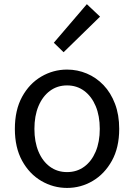

<svg xmlns="http://www.w3.org/2000/svg" viewBox="-20 -892 646 925"><path d="M303.1 13.4Q236.6 13.4 179 -20.3Q121.4 -54 86.5 -117.6Q51.6 -181.2 51.6 -271Q51.6 -361.9 86.5 -425.7Q121.4 -489.4 179 -523.1Q236.6 -556.8 303.1 -556.8Q352.9 -556.8 398.3 -537.7Q443.7 -518.6 478.8 -481.9Q513.8 -445.3 534 -392.1Q554.3 -338.9 554.3 -271Q554.3 -181.2 519.1 -117.6Q483.8 -54 426.7 -20.3Q369.7 13.4 303.1 13.4ZM303.1 -62.9Q350.2 -62.9 385.7 -88.9Q421.2 -114.9 441 -161.8Q460.7 -208.7 460.7 -271Q460.7 -333.8 441 -380.8Q421.2 -427.8 385.7 -454.2Q350.2 -480.5 303.1 -480.5Q256.1 -480.5 220.6 -454.2Q185.1 -427.8 165.4 -380.8Q145.8 -333.8 145.8 -271Q145.8 -208.7 165.4 -161.8Q185.1 -114.9 220.6 -88.9Q256.1 -62.9 303.1 -62.9ZM286.4 -640.4 239.3 -686.1 398.4 -871.9 462 -811.8Z"/></svg>

Font: Noto Sans JP
Style: Regular
Weight: 100
Designer: Ryoko NISHIZUKA 西塚涼子 (kana, bopomofo & ideographs); Paul D. Hunt (Latin, Greek & Cyrillic); Sandoll Communications 산돌커뮤니
Foundry: Adobe
Version: Version 2.004;hotconv 1.0.118;makeotfexe 2.5.65603